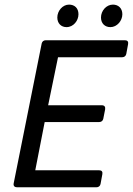

<svg xmlns="http://www.w3.org/2000/svg" viewBox="-20 -796 565 816"><path d="M223.6 -721.7C223.6 -696.3 240.2 -680.7 262.7 -680.7C292 -680.7 313.5 -708 313.5 -735.4C313.5 -761.7 296.9 -776.4 273.4 -776.4C246.1 -776.4 223.6 -750 223.6 -721.7ZM409.2 -721.7C409.2 -696.3 425.8 -680.7 449.2 -680.7C477.5 -680.7 500 -708 500 -735.4C500 -761.7 482.4 -776.4 460 -776.4C431.6 -776.4 409.2 -750 409.2 -721.7ZM157.2 -611.3 38.1 -16.6C36.1 -5.9 42 0 52.7 0H389.6C398.4 0 405.3 -4.9 407.2 -13.7L415 -55.7C417 -66.4 412.1 -72.3 401.4 -72.3H129.9L169.9 -277.3H401.4C410.2 -277.3 417 -282.2 418.9 -291L426.8 -331.1C428.7 -341.8 423.8 -348.6 413.1 -348.6H184.6L226.6 -552.7H499C507.8 -552.7 514.6 -557.6 516.6 -566.4L524.4 -608.4C526.4 -619.1 521.5 -625 510.7 -625H174.8C166 -625 159.2 -620.1 157.2 -611.3Z"/></svg>

Font: Ed Sans Neue
Style: Italic
Weight: 400
Italic angle: -11°
Designer: Stephen Hutchings
Version: Version 1.004;PS 001.004;hotconv 1.0.88;makeotf.lib2.5.64775